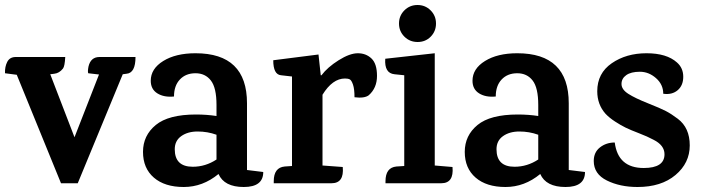

<svg xmlns="http://www.w3.org/2000/svg" viewBox="-20 -733 2804 768"><path d="M378 -505H522Q522 -441 486 -438L471 -436L291 0H224L47 -434H46L0 -440Q-1 -466 9 -485.5Q19 -505 43 -505H241Q239 -468 232 -459Q217 -440 197 -438L181 -436L278 -184L376 -435L333 -440Q330 -446 334 -467Q343 -505 378 -505Z M1033 -45Q1033 15 955 15Q877 15 854 -37Q791 15 715 15Q639 15 595.5 -22.5Q552 -60 552 -125.5Q552 -191 603 -233Q654 -275 764 -275Q807 -275 846 -269V-313Q846 -382 823.5 -411Q801 -440 762 -440Q723 -440 699.5 -415Q676 -390 676 -347Q636 -343 609.5 -359.5Q583 -376 583 -410Q583 -458 633 -489Q683 -520 762 -520Q968 -520 968 -320V-53ZM846 -194Q810 -207 770.5 -207Q731 -207 705 -188.5Q679 -170 679 -136Q679 -66 751 -66Q802 -66 846 -95Z M1455 -352Q1438 -339 1398 -344Q1398 -377 1392 -394.5Q1386 -412 1379 -415.5Q1372 -419 1360 -419Q1310 -419 1270 -354V-71L1351 -65Q1357 0 1306 0H1075Q1075 0 1075 -8Q1075 -63 1119 -67L1148 -69V-427L1104 -432Q1073 -435 1073 -492L1254 -515L1263 -432H1266Q1290 -464 1334.5 -492Q1379 -520 1411.5 -520Q1444 -520 1466 -499Q1488 -478 1488 -429.5Q1488 -381 1455 -352Z M1745 0H1522V-8Q1522 -63 1566 -67L1597 -69V-432L1558 -436Q1517 -440 1521 -498L1719 -520V-71L1790 -65Q1796 0 1745 0ZM1724 -639Q1724 -608 1703 -586.5Q1682 -565 1650.5 -565Q1619 -565 1597.5 -586.5Q1576 -608 1576 -639Q1576 -670 1597.5 -691.5Q1619 -713 1650 -713Q1681 -713 1702.5 -691.5Q1724 -670 1724 -639Z M2320 -45Q2320 15 2242 15Q2164 15 2141 -37Q2078 15 2002 15Q1926 15 1882.5 -22.5Q1839 -60 1839 -125.5Q1839 -191 1890 -233Q1941 -275 2051 -275Q2094 -275 2133 -269V-313Q2133 -382 2110.5 -411Q2088 -440 2049 -440Q2010 -440 1986.5 -415Q1963 -390 1963 -347Q1923 -343 1896.5 -359.5Q1870 -376 1870 -410Q1870 -458 1920 -489Q1970 -520 2049 -520Q2255 -520 2255 -320V-53ZM2133 -194Q2097 -207 2057.5 -207Q2018 -207 1992 -188.5Q1966 -170 1966 -136Q1966 -66 2038 -66Q2089 -66 2133 -95Z M2688 -483Q2713 -461 2713 -426Q2713 -391 2690.5 -372Q2668 -353 2633 -358Q2633 -395 2604 -420.5Q2575 -446 2539.5 -446Q2504 -446 2485 -432.5Q2466 -419 2466 -397Q2466 -375 2493.5 -357.5Q2521 -340 2571.5 -320Q2622 -300 2644 -288.5Q2666 -277 2691 -258Q2739 -222 2739 -151.5Q2739 -81 2682 -33Q2625 15 2530 15Q2460 15 2407.5 -11Q2355 -37 2355 -89Q2355 -124 2380 -143.5Q2405 -163 2439 -163Q2452 -61 2555 -61Q2638 -61 2638 -116Q2638 -152 2594 -174Q2570 -187 2536 -200Q2502 -213 2482.5 -222.5Q2463 -232 2440 -247Q2417 -262 2402 -278Q2369 -315 2369 -368Q2369 -440 2427 -480Q2485 -520 2566 -520Q2647 -520 2688 -483Z"/></svg>

Font: Karma
Style: Bold
Weight: 700
Designer: Joana Correia
Foundry: Indian Type Foundry
Version: Version 1.202;PS 1.0;hotconv 1.0.78;makeotf.lib2.5.61930; tt